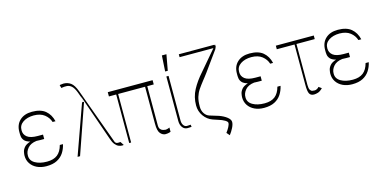

<svg xmlns="http://www.w3.org/2000/svg" viewBox="-84 -1246 3856 1916"><g transform="rotate(-15 1844.0 -287.5)"><path d="M296.9 -258.5H258.5Q236.5 -258.5 217.3 -259.9Q155.2 -252.1 125.4 -216.4Q95.5 -180.8 96.6 -140.6Q95.5 -89.1 143.8 -60.9Q192.1 -32.7 267 -32.7Q335.2 -32.7 374.8 -63.7Q414.4 -94.8 431.8 -160.5H464.5Q454.2 -113.3 429.2 -74.6Q404.1 -35.9 360.4 -13Q316.8 9.9 250 9.9Q195 9.9 152.9 -10.3Q110.8 -30.5 87.4 -66.1Q63.9 -101.6 63.9 -147.7Q63.9 -162.3 68.4 -185.7Q72.8 -209.2 92 -232.2Q111.2 -255.3 155.9 -269.5Q114.3 -280.9 97.5 -300.6Q80.6 -320.3 77.6 -342.7Q74.6 -365.1 75.3 -384.6Q75.3 -387.8 75.3 -389.2Q74.6 -464.5 121.4 -508.5Q168.3 -552.6 248.6 -552.6Q338.1 -552.6 386.5 -512.1Q435 -471.6 451.7 -400.6H421.9Q407.7 -447.1 366.3 -479.8Q324.9 -512.4 255.7 -512.8Q188.2 -512.4 144.2 -482.6Q100.1 -452.8 100.9 -400.6Q100.1 -356.9 134.1 -330.4Q168 -304 242.9 -304H296.9Z M1028.4 5.7Q1013.8 5.7 995.6 -1.8Q977.3 -9.2 959.7 -30.4Q942.1 -51.5 929 -92.3L769.2 -550.1L768.1 -547.6L768.5 -546.9L768.1 -547.6L756.4 -514.2H777L598 0H572.4L756.4 -514.2H755.7L768.1 -547.9L740.1 -623.6Q721.6 -670.1 699.8 -689.3Q677.9 -708.5 651.8 -710.2Q625.7 -712 593.8 -706L585.2 -737.2Q580.6 -736.9 594.3 -739.7Q608 -742.5 626.4 -742.9Q667.6 -742.5 699.9 -719.3Q732.2 -696 757.1 -627.8L777.3 -572.8L781.2 -583.8L777.3 -572.4L965.9 -55.4Q965.2 -56.5 967.7 -50.1Q970.2 -43.7 977.8 -37.3Q985.4 -30.9 1000 -31.2Q1004.3 -30.9 1014.2 -31.8Q1024.1 -32.7 1024.1 -32.7L1048.3 4.3Q1036.6 6.4 1033.4 6.4Q1030.2 6.4 1028.4 5.7ZM769.2 -550.4 759.9 -576.7 768.1 -547.9ZM769.2 -550.4V-550.1L777.3 -572.4V-572.8ZM768.1 -547.9V-547.6Z M1493.6 -545.5V-501.4H1426.8V-99.4Q1426.5 -70 1438.6 -56.1Q1450.6 -42.3 1466.1 -38.4Q1481.5 -34.4 1490.8 -34.1Q1501.4 -34.4 1515.1 -38.4Q1528.8 -42.3 1533.4 -45.5V-1.4Q1530.9 -0.4 1517.2 3.7Q1503.6 7.8 1479.4 8.5Q1450.3 7.8 1427.2 -18.6Q1404.1 -45.1 1404.1 -117.9V-501.4H1125.7V0H1105.8V-501.4H1030.5V-545.5Z M1635.7 -545.5H1658.4V-85.2Q1658.4 -54 1672.1 -34.8Q1685.7 -15.6 1706.7 -15.6Q1724.1 -15.6 1734 -16.9Q1744 -18.1 1745 -18.5L1749.3 4.3Q1747.9 4.6 1736.7 5.9Q1725.5 7.1 1706.7 7.1Q1675.4 7.1 1655.5 -18.8Q1635.7 -44.7 1635.7 -85.2ZM1637.1 -596.6 1647 -759.9H1693.9L1664.1 -596.6Z M2188.2 -727.3V-697.4H2181.1V-686.1L2030.5 -477.3Q2016.3 -458.1 2003.4 -441.6Q1990.4 -425.1 1978.7 -410.2Q1947.8 -371.1 1925.6 -338.2Q1903.4 -305.4 1891.5 -266Q1879.6 -226.6 1880 -167.6Q1879.6 -127.5 1899.1 -97.7Q1918.7 -67.8 1949.6 -58.2L2041.9 -29.8Q2090.2 -12.4 2121.4 12.4Q2152.7 37.3 2152.7 62.5Q2152.7 87.4 2135.7 121.3Q2118.6 155.2 2095.9 184.7L2068.9 153.4Q2088.4 127.8 2101.7 102.5Q2115.1 77.1 2114.3 61.1Q2114 48.7 2088.8 33.4Q2063.6 18.1 2022 5.7L1970.9 -11.4Q1916.2 -30.9 1881.7 -79.7Q1847.3 -128.6 1847.3 -188.9Q1847.3 -275.9 1886.4 -349.3Q1925.4 -422.6 1990.8 -495.7L2162.6 -697.4H1813.2V-727.3H2181.1V-719.1Z M2544.7 -258.5H2506.4Q2484.4 -258.5 2465.2 -259.9Q2403.1 -252.1 2373.2 -216.4Q2343.4 -180.8 2344.5 -140.6Q2343.4 -89.1 2391.7 -60.9Q2440 -32.7 2514.9 -32.7Q2583.1 -32.7 2622.7 -63.7Q2662.3 -94.8 2679.7 -160.5H2712.4Q2702.1 -113.3 2677 -74.6Q2652 -35.9 2608.3 -13Q2564.6 9.9 2497.9 9.9Q2442.8 9.9 2400.7 -10.3Q2358.7 -30.5 2335.2 -66.1Q2311.8 -101.6 2311.8 -147.7Q2311.8 -162.3 2316.2 -185.7Q2320.7 -209.2 2339.8 -232.2Q2359 -255.3 2403.8 -269.5Q2362.2 -280.9 2345.3 -300.6Q2328.5 -320.3 2325.5 -342.7Q2322.4 -365.1 2323.2 -384.6Q2323.2 -387.8 2323.2 -389.2Q2322.4 -464.5 2369.3 -508.5Q2416.2 -552.6 2496.4 -552.6Q2585.9 -552.6 2634.4 -512.1Q2682.9 -471.6 2699.6 -400.6H2669.7Q2655.5 -447.1 2614.2 -479.8Q2572.8 -512.4 2503.6 -512.8Q2436.1 -512.4 2392 -482.6Q2348 -452.8 2348.7 -400.6Q2348 -356.9 2381.9 -330.4Q2415.8 -304 2490.8 -304H2544.7Z M3162.6 -559.7V-522.7H2973.7V-99.4Q2973.7 -62.5 2983.5 -47.6Q2993.3 -32.7 3006 -30.2Q3018.8 -27.7 3028.8 -28.1Q3033 -28.4 3034.8 -28.4Q3044 -28.8 3057.5 -36.8Q3071 -44.7 3074.6 -52.6L3104.4 -31.2Q3077.8 -4.3 3054.9 2.8Q3032 9.9 3013.5 9.9Q2980.5 9.9 2967 -14Q2953.5 -38 2953.8 -106.5V-522.7H2770.6V-559.7Z M3456 -258.5H3417.6Q3395.6 -258.5 3376.4 -259.9Q3314.3 -252.1 3284.4 -216.4Q3254.6 -180.8 3255.7 -140.6Q3254.6 -89.1 3302.9 -60.9Q3351.2 -32.7 3426.1 -32.7Q3494.3 -32.7 3533.9 -63.7Q3573.5 -94.8 3590.9 -160.5H3623.6Q3613.3 -113.3 3588.2 -74.6Q3563.2 -35.9 3519.5 -13Q3475.9 9.9 3409.1 9.9Q3354 9.9 3312 -10.3Q3269.9 -30.5 3246.4 -66.1Q3223 -101.6 3223 -147.7Q3223 -162.3 3227.5 -185.7Q3231.9 -209.2 3251.1 -232.2Q3270.2 -255.3 3315 -269.5Q3273.4 -280.9 3256.6 -300.6Q3239.7 -320.3 3236.7 -342.7Q3233.7 -365.1 3234.4 -384.6Q3234.4 -387.8 3234.4 -389.2Q3233.7 -464.5 3280.5 -508.5Q3327.4 -552.6 3407.7 -552.6Q3497.2 -552.6 3545.6 -512.1Q3594.1 -471.6 3610.8 -400.6H3581Q3566.8 -447.1 3525.4 -479.8Q3484 -512.4 3414.8 -512.8Q3347.3 -512.4 3303.3 -482.6Q3259.2 -452.8 3259.9 -400.6Q3259.2 -356.9 3293.1 -330.4Q3327.1 -304 3402 -304H3456Z"/></g></svg>

Font: Inter UI Thin
Style: Regular
Weight: 100
Designer: Rasmus Andersson
Foundry: rsms
Version: 3.2;8d6f07862